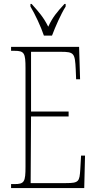

<svg xmlns="http://www.w3.org/2000/svg" viewBox="-20 -951 489 971"><path d="M202 -771H243C260 -816 288 -880 312 -918V-931H306C269 -891 246 -864 224 -816C200 -864 176 -891 140 -931H134V-918C157 -880 187 -816 202 -771ZM36 0H406L410 -164H390L386 -94C382 -33 379 -25 314 -25H135L137 -362H327V-387H137V-689H287C355 -689 359 -682 363 -600L365 -550H385L380 -714H36V-694H53C103 -694 109 -683 109 -606V-108C109 -31 103 -20 53 -20H36Z"/></svg>

Font: Noto Serif Hebrew ExtraCondensed Thin
Style: Regular
Weight: 100
Width: 2
Designer: Monotype Design Team
Foundry: Monotype Imaging Inc.
Version: Version 2.004